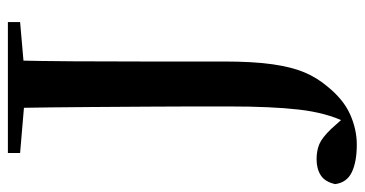

<svg xmlns="http://www.w3.org/2000/svg" viewBox="-268 -536 925 487"><g transform="rotate(-90 194.5 -292.5)"><path d="M71 150Q28 150 1.5 137.5Q-25 125 -29 95Q-23 69 -6.5 58.5Q10 48 34 48Q56 48 72.5 55Q89 62 111 85L145 123V129H128V122Q152 73 160 3.5Q168 -66 168 -174Q168 -219 168 -267.5Q168 -316 167.5 -379Q167 -442 166.5 -529Q166 -616 164 -735H285Q283 -653 282.5 -568Q282 -483 282 -396V-188Q282 -113 275 -64Q268 -15 254.5 17Q241 49 219 75Q186 116 148 133Q110 150 71 150ZM50 -704V-735H382V-704L233 -691H203Z"/></g></svg>

Font: Noto Serif SC ExtraLight SemiBold
Style: Regular
Weight: 600
Version: Version 2.002-H1;hotconv 1.1.0;makeotfexe 2.6.0